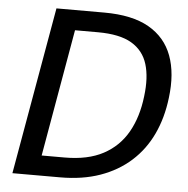

<svg xmlns="http://www.w3.org/2000/svg" viewBox="-51 -750 784 800"><g transform="rotate(5 341.0 -350.0)"><path d="M30 0 153 -700H353Q470 -700 540 -660Q610 -620 637.5 -546Q665 -472 652 -369Q642 -285 610 -217Q578 -149 524 -100.5Q470 -52 396.5 -26Q323 0 229 0ZM145 -84H241Q338 -84 402.5 -118.5Q467 -153 503 -216.5Q539 -280 549 -367Q559 -446 542 -501.5Q525 -557 475 -586.5Q425 -616 334 -616H238Z"/></g></svg>

Font: DM Sans 11pt Medium
Style: Italic
Weight: 500
Italic angle: -10°
Version: Version 4.004;gftools[0.9.30]